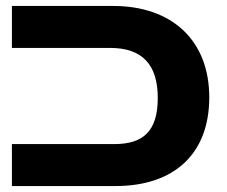

<svg xmlns="http://www.w3.org/2000/svg" viewBox="-20 -625 763 645"><path d="M20 0H368C564 0 683 -107 683 -298C683 -488 559 -605 360 -605H20V-464H350C457 -464 510 -409 510 -296C510 -185 462 -141 364 -141H20Z"/></svg>

Font: Noto Sans Hebrew Extra
Style: Regular
Weight: 800
Designer: Monotype Design Team
Foundry: Monotype Imaging Inc.
Version: Version 1.902